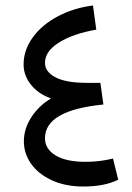

<svg xmlns="http://www.w3.org/2000/svg" viewBox="-20 -666 481 700"><path d="M411 -11Q362 14 284 14Q218 14 168.5 -9Q119 -32 93 -69.5Q67 -107 67 -150Q67 -197 94.5 -239Q122 -281 166 -307Q119 -324 92.5 -357.5Q66 -391 66 -431Q66 -483 99 -529Q132 -575 190 -606Q248 -637 319 -646L331 -558Q246 -543 195 -511Q144 -479 144 -437Q144 -404 182.5 -384Q221 -364 295 -364H346L357 -285Q144 -264 144 -162Q144 -123 182.5 -99.5Q221 -76 292 -76Q344 -76 392 -88Z"/></svg>

Font: FiraGO
Style: Italic
Weight: 400
Italic angle: -8°
Designer: bBox Type GmbH
Foundry: bBox Type GmbH
Version: Version 1.001